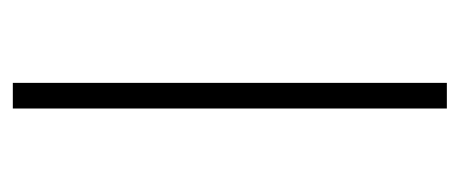

<svg xmlns="http://www.w3.org/2000/svg" viewBox="-234 -500 734 307"><g transform="rotate(-90 133.5 -347.0)"><path d="M113 0V-694H154V0Z"/></g></svg>

Font: Cantarell Light
Style: Regular
Weight: 300
Designer: Dave Crossland, Nikolaus Waxweiler, Florian Fecher, Jacques Le Bailly, Eben Sorkin, Alexei Vanyashin, Alexios Zavras, Em
Version: Version 0.303